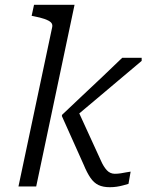

<svg xmlns="http://www.w3.org/2000/svg" viewBox="-20 -778 611 801"><path d="M400 -110 302 -324 274 -274Q324 -316 373.5 -357.5Q423 -399 472.5 -441Q522 -483 571 -524V-537H490Q449 -497 407 -457.5Q365 -418 323 -378.5Q281 -339 239 -299L238 -294L329 -91Q343 -57 357.5 -36Q372 -15 391 -6Q410 3 438 3Q453 3 466.5 1Q480 -1 493 -4.5Q506 -8 516 -11L525 -62Q517 -61 506.5 -59Q496 -57 484 -55Q472 -53 459 -53Q450 -53 441.5 -56.5Q433 -60 426 -67.5Q419 -75 412.5 -85.5Q406 -96 400 -110ZM57 0H131L291 -758H122L112 -712L122 -710Q148 -705 165.5 -699Q183 -693 191.5 -685.5Q200 -678 198 -666Z"/></svg>

Font: Roboto Serif 20pt Light
Style: Italic
Weight: 300
Italic angle: -10°
Version: Version 1.007